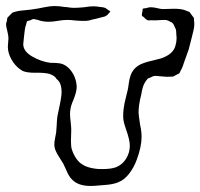

<svg xmlns="http://www.w3.org/2000/svg" viewBox="-43 -562 664 636"><path d="M592 -437 582 -398 568 -359Q562 -339 556 -329L551 -319L539 -313L532 -309Q529 -308 521 -308Q511 -307 498 -308.5Q485 -310 480 -310Q478 -310 474 -310.5Q470 -311 467 -310Q465 -310 462 -308.5Q459 -307 457 -306Q449 -303 447 -302Q440 -295 435 -285Q429 -274 425 -249Q416 -215 416 -190Q416 -182 421 -149Q426 -127 426 -109Q426 -76 410 -33Q401 -8 385 13Q369 34 348 42Q333 48 313 50Q293 52 289 52Q269 54 257 54Q217 54 197 34Q190 28 184.5 18Q179 8 175 -2L166 -21Q162 -28 154 -40Q146 -52 141.5 -62.5Q137 -73 137 -84Q137 -93 139.5 -104.5Q142 -116 143 -123L145 -150Q145 -158 147 -176L152 -200Q161 -241 161 -257Q161 -282 151 -294Q151 -294 144 -301Q140 -307 137 -309Q126 -317 112.5 -319Q99 -321 87.5 -321Q76 -321 72 -321Q46 -321 32 -327L23 -333Q6 -345 -5.5 -366Q-17 -387 -17 -407Q-17 -414 -16 -421.5Q-15 -429 -15 -436Q-15 -444 -19 -460Q-23 -474 -23 -483L-20 -493Q-20 -498 -18 -504Q-17 -506 -15 -507Q-13 -508 -12 -510Q-3 -519 -3 -519Q-1 -521 2 -521.5Q5 -522 7 -523Q20 -527 48 -529Q60 -530 84 -534Q96 -536 104 -538Q124 -542 137 -542Q153 -542 170 -539Q175 -539 184.5 -537.5Q194 -536 202 -536Q214 -536 236 -538Q242 -539 250 -540Q258 -541 269 -541Q276 -541 288 -539Q291 -539 297 -538Q303 -537 307 -535L318 -527Q319 -527 320.5 -526Q322 -525 322 -524Q323 -523 322 -523Q321 -523 321 -522L313 -513Q309 -509 303 -507Q297 -505 295 -505Q273 -499 262 -497Q250 -493 243 -493Q231 -492 207 -494Q191 -496 181 -496Q165 -496 149 -493Q143 -492 135 -491Q127 -490 116 -490Q99 -490 82 -496Q70 -499 69 -499Q66 -499 63 -497.5Q60 -496 58 -495L47 -492Q44 -486 44 -482Q40 -473 39 -461.5Q38 -450 37 -445Q34 -418 34 -416Q34 -392 63.5 -375Q93 -358 123 -354Q128 -354 142 -353.5Q156 -353 166 -349Q180 -343 190.5 -330Q201 -317 206 -302Q211 -287 211 -273Q211 -259 201 -233Q191 -211 190 -197Q189 -193 189 -184Q189 -175 191 -159Q193 -141 193 -132L192 -95Q192 -76 195 -67Q200 -51 209.5 -37Q219 -23 232 -16Q245 -7 274 -3Q281 -2 297 -2Q325 -2 341 -8Q362 -16 374.5 -36Q387 -56 387 -79Q387 -98 376 -129Q375 -132 370 -147.5Q365 -163 365 -178Q365 -203 372.5 -233Q380 -263 381 -268Q382 -275 384 -288.5Q386 -302 389.5 -312Q393 -322 399 -330Q410 -344 427.5 -351Q445 -358 469 -363L492 -369Q525 -381 535 -402Q538 -408 541 -423Q543 -436 541 -449Q541 -452 540.5 -459Q540 -466 537 -470Q532 -483 528 -486Q527 -487 524.5 -488.5Q522 -490 521 -490Q512 -495 510 -495Q507 -496 500 -496Q492 -496 479.5 -495Q467 -494 459 -495Q457 -495 452 -494.5Q447 -494 444 -496Q440 -498 437 -501.5Q434 -505 431 -507Q430 -507 428.5 -508.5Q427 -510 427 -511V-513Q427 -520 429 -524Q429 -532 430 -533Q431 -534 436.5 -534.5Q442 -535 444 -536Q452 -538 456 -538Q466 -538 478 -535Q482 -534 487 -533Q492 -532 499 -532L534 -533Q559 -533 573 -527Q576 -525 579 -524.5Q582 -524 585 -522L590 -515Q599 -503 599 -503Q600 -500 599.5 -497.5Q599 -495 600 -492Q602 -477 597.5 -459.5Q593 -442 592 -437ZM386 -525 382 -523 384 -524ZM382 -523 380 -521Z"/></svg>

Font: Rubik-Burned
Style: Regular
Weight: 400
Designer: NaN (generative design), Hubert & Fischer (Rubik source font outlines)
Foundry: NaN, Hubert & Fischer
Version: Version 1.000